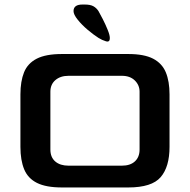

<svg xmlns="http://www.w3.org/2000/svg" viewBox="-20 -826 837 846"><path d="M253 0Q183 0 143 -20Q103 -40 86.5 -80Q70 -120 70 -179V-410Q70 -468 86 -507.5Q102 -547 142 -567.5Q182 -588 253 -588H545Q615 -588 654.5 -567.5Q694 -547 710.5 -507.5Q727 -468 727 -410V-179Q727 -91 688 -45.5Q649 0 545 0ZM282 -96H517Q554 -96 574.5 -115Q595 -134 595 -167V-422Q595 -451 574 -471.5Q553 -492 517 -492H282Q246 -492 224 -473Q202 -454 202 -422V-167Q202 -133 223.5 -114.5Q245 -96 282 -96ZM464 -658Q464 -671 454.5 -694.5Q445 -718 433 -741.5Q421 -765 414 -777Q405 -791 391.5 -798.5Q378 -806 354 -806H343Q304 -806 304 -777Q304 -762 322.5 -739Q341 -716 366.5 -694.5Q392 -673 414 -659Q430 -649 447 -644Q464 -639 464 -658Z"/></svg>

Font: Goldman
Style: Regular
Weight: 400
Designer: Jaikishan Patel
Version: Version 1.000; ttfautohint (v1.8.3)